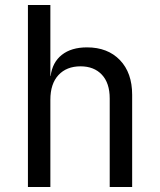

<svg xmlns="http://www.w3.org/2000/svg" viewBox="-20 -750 640 770"><path d="M92 0V-730H182V-445H183Q190 -500 228 -530Q266 -560 329 -560Q412 -560 461 -509Q510 -458 510 -370V0H420V-355Q420 -417 388.5 -450.5Q357 -484 303 -484Q247 -484 214.5 -449Q182 -414 182 -350V0Z"/></svg>

Font: JetBrainsMono NFM
Style: Regular
Weight: 400
Monospace: yes
Designer: Philipp Nurullin, Konstantin Bulenkov
Foundry: JetBrains
Version: Version 2.304; ttfautohint (v1.8.4.7-5d5b);Nerd Fonts 3.3.0